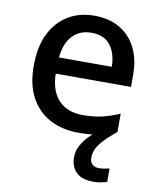

<svg xmlns="http://www.w3.org/2000/svg" viewBox="-86 -616 744 909"><g transform="rotate(10 286.0 -161.5)"><path d="M396 115Q396 136 407.5 147Q419 158 439 158Q456 158 468.5 155.5Q481 153 490 151V216Q475 220 459.5 223Q444 226 424 226Q369 226 342 199Q315 172 315 127Q315 98 329.5 71Q344 44 366.5 21.5Q389 -1 412 -16L497 -26Q457 7 435 31Q413 55 404.5 75Q396 95 396 115ZM295 -549Q366 -549 417 -519Q468 -489 495.5 -434.5Q523 -380 523 -305V-247H161Q163 -164 204.5 -120Q246 -76 321 -76Q373 -76 413.5 -85.5Q454 -95 497 -114V-26Q456 -8 415 1Q374 10 317 10Q238 10 178.5 -21Q119 -52 85.5 -113.5Q52 -175 52 -265Q52 -356 82.5 -419Q113 -482 167.5 -515.5Q222 -549 295 -549ZM295 -467Q238 -467 203.5 -430Q169 -393 163 -325H417Q416 -388 386.5 -427.5Q357 -467 295 -467Z"/></g></svg>

Font: Noto Sans Vithkuqi Medium
Style: Regular
Weight: 500
Version: Version 1.001